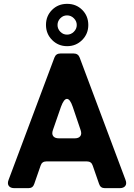

<svg xmlns="http://www.w3.org/2000/svg" viewBox="-20 -978 697 998"><path d="M329 -738Q283 -738 251 -770Q219 -802 219 -848.5Q219 -895 250.5 -926.5Q282 -958 329 -958Q376 -958 407.5 -926.5Q439 -895 439 -848Q439 -802 407 -770Q375 -738 329 -738ZM279 -848Q279 -828 293.5 -813Q308 -798 328.5 -798Q349 -798 364 -813Q379 -828 379 -848Q379 -868 364 -883Q349 -898 328.5 -898Q308 -898 293.5 -883Q279 -868 279 -848ZM25 -44 263 -679Q271 -700 294 -700H363Q386 -700 394 -679L632 -44Q640 -24 631.5 -12Q623 0 602 0H525Q502 0 495 -22L462 -117Q455 -139 432 -139H221Q198 -139 191 -117L158 -22Q151 0 128 0H55Q34 0 25.5 -12Q17 -24 25 -44ZM286 -259H369Q389 -259 397.5 -270.5Q406 -282 399 -302L358 -423Q344 -464 328 -464Q312 -464 297 -423L255 -302Q248 -282 256.5 -270.5Q265 -259 286 -259Z"/></svg>

Font: Tsunagi Gothic Black
Style: Regular
Weight: 900
Designer: Yoshimichi Ohira
Foundry: Positype
Version: Version 1.001